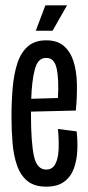

<svg xmlns="http://www.w3.org/2000/svg" viewBox="-20 -689 330 719"><path d="M153 10Q109 10 83 -11Q57 -32 44 -69Q31 -106 27 -153Q23 -200 23 -251Q23 -309 27.5 -360.5Q32 -412 45 -452Q58 -492 84 -515Q110 -538 153 -538Q195 -538 219.5 -516.5Q244 -495 255.5 -458.5Q267 -422 268 -374.5Q269 -327 264 -275L96 -271Q96 -267 96 -261Q96 -156 107 -105Q118 -54 153 -54Q176 -54 187 -74.5Q198 -95 199.5 -129.5Q201 -164 197 -206L267 -197Q271 -163 269.5 -126.5Q268 -90 257 -59Q246 -28 221 -9Q196 10 153 10ZM153 -472Q122 -473 110.5 -429.5Q99 -386 97 -319L197 -322Q201 -393 192 -433Q183 -473 153 -472ZM177 -574H114L150 -669H231Z"/></svg>

Font: Bricolage Grotesque 48pt Condensed Light
Style: Regular
Weight: 300
Width: 3
Designer: Mathieu Triay
Foundry: Atelier Triay
Version: Version 1.000; ttfautohint (v1.8.4.7-5d5b);gftools[0.9.32]